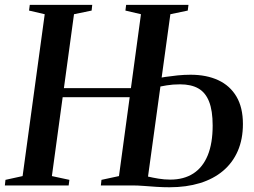

<svg xmlns="http://www.w3.org/2000/svg" viewBox="-26 -763 1046 790"><path d="M-6 0 -3.5 -23 67 -38.5 158 -704.5 93.5 -719.5 96.5 -743H353.5L351 -719.5L278.5 -704.5L187.5 -38.5L259.5 -23L256.5 0ZM205.5 -363V-400.5H566.5V-363ZM671.5 7.5Q645 7.5 618.2 5.8Q591.5 4 566 2Q540.5 0 519 0H389L391.5 -23L463.5 -38.5L554 -704.5L490 -719.5L493 -743H749.5L746.5 -719.5L675 -704.5L583 -36.5Q602 -32 626 -28Q650 -24 674.5 -24Q730.5 -24 769.5 -49.2Q808.5 -74.5 828.8 -124Q849 -173.5 849 -246.5Q849 -308 834.2 -345.2Q819.5 -382.5 790 -399.2Q760.5 -416 715 -416Q685 -416 659.8 -411.8Q634.5 -407.5 614.5 -403.5L615.5 -439Q631 -443 654.2 -446.5Q677.5 -450 704.8 -452.8Q732 -455.5 758 -455.5Q824 -455.5 872.2 -433Q920.5 -410.5 947 -365.5Q973.5 -320.5 973.5 -253Q973.5 -190.5 952.5 -142Q931.5 -93.5 891.8 -60Q852 -26.5 796.2 -9.5Q740.5 7.5 671.5 7.5Z"/></svg>

Font: Merriweather 120pt Medium
Style: Italic
Weight: 500
Italic angle: -7.8°
Version: Version 2.101